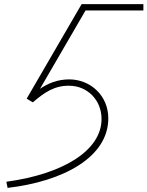

<svg xmlns="http://www.w3.org/2000/svg" viewBox="-20 -720 719 936"><path d="M11 166 17 196C291 164 508 45 508 -143C508 -254 421 -333 317 -333C262 -333 214 -314 175 -287L397 -669H679V-700H378L110 -239L140 -221C196 -269 245 -303 317 -302C405 -302 475 -233 475 -140C475 15 285 129 11 166Z"/></svg>

Font: Louise
Style: Regular
Weight: 400
Designer: Ange Degheest & Luna Delabre & Camille Depalle
Foundry: Velvetyne Type Foundry
Version: Version 1.000;FEAKit 1.0